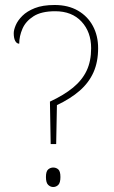

<svg xmlns="http://www.w3.org/2000/svg" viewBox="-20 -744 455 769"><path d="M180 -337Q236 -363 272.5 -393Q309 -423 327 -461Q345 -499 345 -551Q345 -616 306.5 -657.5Q268 -699 201 -699Q146 -699 114.5 -679Q83 -659 70 -629Q57 -599 57 -569Q47 -569 41 -580Q35 -591 35 -611Q35 -624 43 -643Q51 -662 69.5 -680.5Q88 -699 119.5 -711.5Q151 -724 199 -724Q253 -724 292 -701.5Q331 -679 352 -640Q373 -601 373 -551Q373 -496 354.5 -454.5Q336 -413 299.5 -381Q263 -349 208 -323L205 -167H183ZM193 5Q182 5 173 -3.5Q164 -12 164 -35Q164 -58 173 -65.5Q182 -73 193 -73Q205 -73 213.5 -65.5Q222 -58 222 -35Q222 -12 213.5 -3.5Q205 5 193 5Z"/></svg>

Font: Noto Serif Tibetan Thin
Style: Regular
Weight: 250
Version: Version 2.103